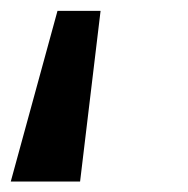

<svg xmlns="http://www.w3.org/2000/svg" viewBox="-83 -69 349 357"><path d="M23.9 -48.8H104L65.9 268.6H-63Z"/></svg>

Font: Lesson One Medium
Style: Italic
Weight: 500
Italic angle: -14°
Designer: But Ko, Victor Gaultney, Annie Olsen, Julie Remington, Don Collingsworth, Eric Hays, Becca Hirsbrunner
Version: Version 1.100